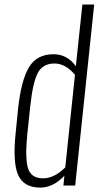

<svg xmlns="http://www.w3.org/2000/svg" viewBox="-20 -830 441 859"><path d="M172.4 -32.2Q223.1 -32.2 272 -81.1L315.4 -495.1Q273.4 -545.9 223.6 -545.9Q170.9 -545.9 148.7 -502.9Q126.5 -460 115.2 -353L102.5 -232.9Q91.3 -123 105.2 -77.6Q119.1 -32.2 172.4 -32.2ZM160.2 9.3Q85.9 9.3 61 -47.6Q36.1 -104.5 50.3 -237.3L60.5 -340.3Q74.2 -469.2 109.1 -528.3Q144 -587.4 220.2 -587.4Q281.2 -586.9 319.3 -533.7L348.6 -809.6H401.4L316.4 0H263.7L268.1 -43.9Q217.8 9.3 160.2 9.3Z"/></svg>

Font: Oswald
Style: Extra-Light
Weight: 200
Designer: Vernon Adams
Foundry: Vernon Adams
Version: 3.0; ttfautohint (v0.94.23-7a4d-dirty) -l 8 -r 50 -G 200 -x 